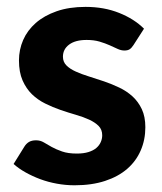

<svg xmlns="http://www.w3.org/2000/svg" viewBox="-20 -544 482 572"><path d="M377.5 -409.5Q372 -401 366.2 -397.2Q360.5 -393.5 350.5 -393.5Q340.5 -393.5 330 -398.5Q319.5 -403.5 306.5 -409.2Q293.5 -415 276.8 -420Q260 -425 238 -425Q204.5 -425 186 -411.2Q167.5 -397.5 167.5 -375Q167.5 -359.5 178 -349Q188.5 -338.5 205.8 -330.8Q223 -323 245 -316.2Q267 -309.5 290.2 -301.5Q313.5 -293.5 335.5 -283Q357.5 -272.5 374.8 -256.8Q392 -241 402.5 -218.8Q413 -196.5 413 -165Q413 -127.5 399.2 -95.8Q385.5 -64 359 -41Q332.5 -18 293 -5Q253.5 8 202 8Q175.5 8 149.5 3.2Q123.5 -1.5 100 -10.2Q76.5 -19 56 -30.5Q35.5 -42 20.5 -55.5L52.5 -107Q58 -116 66.2 -121Q74.5 -126 87.5 -126Q100 -126 110.5 -119.8Q121 -113.5 134 -106.2Q147 -99 164.8 -92.8Q182.5 -86.5 209 -86.5Q229 -86.5 243.5 -91Q258 -95.5 267 -103.2Q276 -111 280.2 -120.8Q284.5 -130.5 284.5 -141Q284.5 -158 273.8 -168.8Q263 -179.5 245.8 -187.5Q228.5 -195.5 206 -202Q183.5 -208.5 160.2 -216.5Q137 -224.5 114.8 -235.5Q92.5 -246.5 75.2 -263.2Q58 -280 47.2 -304.5Q36.5 -329 36.5 -364Q36.5 -396 49 -424.8Q61.5 -453.5 86.5 -475.5Q111.5 -497.5 148.8 -510.5Q186 -523.5 235 -523.5Q290 -523.5 335 -505.5Q380 -487.5 409 -458.5Z"/></svg>

Font: LatoLatin Heavy
Style: Regular
Weight: 800
Designer: Lukasz Dziedzic with Adam Twardoch and Botio Nikoltchev
Foundry: tyPoland Lukasz Dziedzic
Version: Version 2.015; 2015-08-06; http://www.latofonts.com/